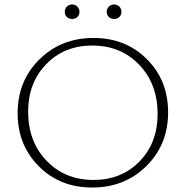

<svg xmlns="http://www.w3.org/2000/svg" viewBox="-20 -834 832 860"><path d="M326.5 -758Q317 -749 303 -749Q289 -749 279.5 -758Q270 -767 270 -781Q270 -795 279.5 -804.5Q289 -814 303 -814Q317 -814 326.5 -804.5Q336 -795 336 -781Q336 -767 326.5 -758ZM514.5 -758Q505 -749 491 -749Q477 -749 467.5 -758Q458 -767 458 -781Q458 -795 467.5 -804.5Q477 -814 491 -814Q505 -814 514.5 -804.5Q524 -795 524 -781Q524 -767 514.5 -758ZM393 6Q249 6 154 -89Q59 -184 59 -327Q59 -472 156.5 -568Q254 -664 399 -664Q543 -664 638 -569Q733 -474 733 -331Q733 -186 635.5 -90Q538 6 393 6ZM399 -28Q524 -28 605 -111Q686 -194 686 -324Q686 -458 603.5 -544Q521 -630 393 -630Q268 -630 187 -546.5Q106 -463 106 -334Q106 -200 188.5 -114Q271 -28 399 -28Z"/></svg>

Font: EauTestInfant Light
Style: Regular
Weight: 300
Designer: Christian Thalmann (Catharsis Fonts)
Version: Version 0.001;PS 000.001;hotconv 1.0.88;makeotf.lib2.5.64775